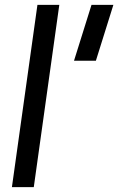

<svg xmlns="http://www.w3.org/2000/svg" viewBox="-20 -770 491 790"><path d="M29 0 134 -750H224L119 0ZM284.5 -520 356.5 -750H446.5L374.5 -520Z"/></svg>

Font: Mohave Light Medium
Style: Italic
Weight: 500
Italic angle: -8°
Version: Version 2.003